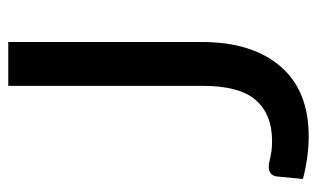

<svg xmlns="http://www.w3.org/2000/svg" viewBox="-171 -587 766 464"><g transform="rotate(-90 212.0 -355.0)"><path d="M114.5 8Q64.5 8 11.5 -6L17.5 -68.5Q20 -88.5 41.5 -88.5Q48 -88.5 57 -86.2Q66 -84 77.2 -82.2Q88.5 -80.5 103.5 -80.5Q167.5 -80.5 202 -119.8Q236.5 -159 236.5 -247.5V-718H342.5V-250Q342.5 -129.5 284 -60.8Q225.5 8 114.5 8Z"/></g></svg>

Font: Verano Sans Medium
Style: Regular
Weight: 500
Designer: Lukasz Dziedzic with Adam Twardoch and Botio Nikoltchev
Foundry: tyPoland Lukasz Dziedzic
Version: Version 3.001;December 28, 2019;FontCreator 12.0.0.2547 64-b